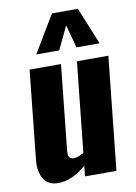

<svg xmlns="http://www.w3.org/2000/svg" viewBox="-93 -897 686 967"><g transform="rotate(-10 250.0 -413.5)"><path d="M128.4 -647.5 242.2 -837.4H375L452.1 -647.5H334L302.2 -765.6L245.6 -647.5ZM125.5 9.8Q75.2 9.8 51.8 -27.3Q33.7 -56.6 33.2 -99.1Q33.2 -110.8 34.7 -123.5L82 -578.1H242.7L197.3 -144Q196.8 -137.7 196.8 -132.3Q196.8 -118.2 201.2 -110.4Q207.5 -99.6 226.6 -100.1Q246.6 -100.6 275.9 -118.7L324.2 -578.1H484.9L424.3 0H263.7L269 -53.2Q195.8 9.8 125.5 9.8Z"/></g></svg>

Font: Oswald
Style: Bold
Weight: 700
Designer: Vernon Adams
Foundry: Vernon Adams
Version: 3.0; ttfautohint (v0.94.23-7a4d-dirty) -l 8 -r 50 -G 200 -x 